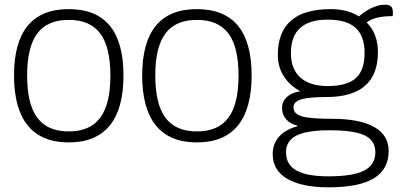

<svg xmlns="http://www.w3.org/2000/svg" viewBox="-20 -599 1721 821"><path d="M40 -276Q40 -560 274 -560Q508 -560 508 -276Q508 -134 449 -62Q390 10 274 10Q158 10 99 -62Q40 -134 40 -276ZM452 -276Q452 -398 408.5 -456Q365 -514 274 -514Q183 -514 139.5 -456Q96 -398 96 -276Q96 -154 139.5 -95.5Q183 -37 274 -37Q365 -37 408.5 -95.5Q452 -154 452 -276Z M588 -276Q588 -560 822 -560Q1056 -560 1056 -276Q1056 -134 997 -62Q938 10 822 10Q706 10 647 -62Q588 -134 588 -276ZM1000 -276Q1000 -398 956.5 -456Q913 -514 822 -514Q731 -514 687.5 -456Q644 -398 644 -276Q644 -154 687.5 -95.5Q731 -37 822 -37Q913 -37 956.5 -95.5Q1000 -154 1000 -276Z M1660 -545Q1660 -535 1659 -530Q1581 -530 1548 -503Q1596 -455 1596 -376Q1596 -184 1375 -184Q1300 -184 1267.5 -174Q1235 -164 1235 -140Q1235 -112 1271 -101.5Q1307 -91 1400 -91Q1518 -91 1580 -56Q1642 -21 1642 46Q1642 125 1578.5 163.5Q1515 202 1385 202Q1270 202 1208 165.5Q1146 129 1146 60Q1146 16 1173 -14.5Q1200 -45 1251 -59V-62Q1221 -69 1203.5 -89Q1186 -109 1186 -137Q1186 -165 1206.5 -184Q1227 -203 1264 -209Q1219 -233 1193.5 -273Q1168 -313 1168 -364Q1168 -560 1394 -560Q1465 -560 1515 -529Q1541 -552 1570.5 -565.5Q1600 -579 1626 -579Q1644 -579 1652 -571.5Q1660 -564 1660 -545ZM1539 -372Q1539 -445 1500.5 -480Q1462 -515 1381 -515Q1224 -515 1224 -372Q1224 -304 1264.5 -267.5Q1305 -231 1381 -231Q1463 -231 1501 -264.5Q1539 -298 1539 -372ZM1389 -42Q1293 -42 1248 -19.5Q1203 3 1203 52Q1203 105 1247.5 130Q1292 155 1385 155Q1489 155 1537 130.5Q1585 106 1585 52Q1585 2 1539.5 -20Q1494 -42 1389 -42Z"/></svg>

Font: Krub Light
Style: Regular
Weight: 300
Designer: Ekaluck Peanpanawate
Foundry: Cadson Demak Co.,Ltd.
Version: Version 1.000; ttfautohint (v1.6)